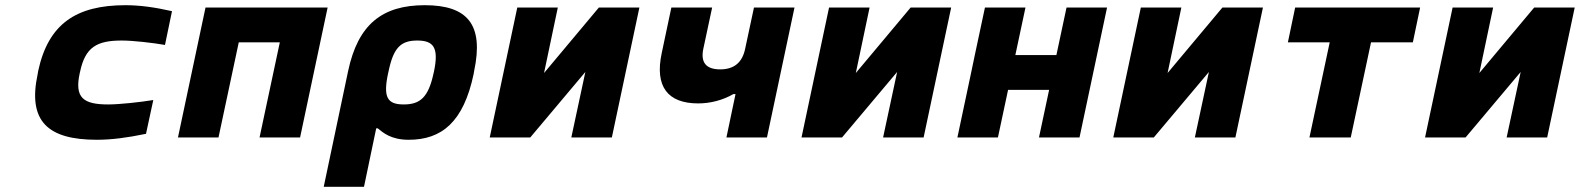

<svg xmlns="http://www.w3.org/2000/svg" viewBox="-20 -529 6081 739"><path d="M127 -256 125 -244C86 -63 163 9 353 9C409 9 470 1 542 -14L570 -144C522 -136 440 -127 397 -127C301 -127 266 -152 287 -248L288 -252C308 -348 353 -373 449 -373C492 -373 570 -364 615 -356L642 -486C576 -501 518 -509 463 -509C273 -509 166 -437 127 -256Z M665 0H821L899 -366H1057L979 0H1135L1241 -500H771Z M1803 -244 1805 -256C1843 -435 1779 -509 1615 -509C1451 -509 1358 -435 1320 -256L1226 190H1381L1428 -35H1434C1454 -19 1484 9 1553 9C1680 9 1764 -59 1803 -244ZM1474 -248 1475 -252C1494 -345 1522 -373 1586 -373C1649 -373 1670 -346 1650 -252L1649 -248C1629 -154 1597 -127 1534 -127C1470 -127 1454 -155 1474 -248Z M1865 0H2021L2233 -252L2179 0H2335L2441 -500H2285L2074 -248L2127 -500H1971Z M2932 0 3038 -500H2882L2848 -341C2837 -288 2805 -262 2752 -262C2698 -262 2676 -288 2687 -341L2721 -500H2564L2527 -325C2499 -195 2551 -131 2667 -131C2714 -131 2761 -143 2803 -167H2811L2776 0Z M3065 0H3221L3433 -252L3379 0H3535L3641 -500H3485L3274 -248L3327 -500H3171Z M3665 0H3821L3860 -183H4018L3979 0H4135L4241 -500H4085L4046 -317H3888L3927 -500H3771L3732 -317L3718 -250Z M4265 0H4421L4633 -252L4579 0H4735L4841 -500H4685L4474 -248L4527 -500H4371Z M5020 0H5179L5257 -366H5418L5446 -500H4965L4937 -366H5098Z M5465 0H5621L5833 -252L5779 0H5935L6041 -500H5885L5674 -248L5727 -500H5571Z"/></svg>

Font: LT Wave Mono Black
Style: Italic
Weight: 900
Designer: Daniel Lyons
Version: Version 2.5 (Glyphs App)